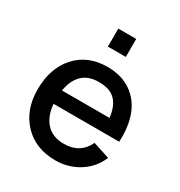

<svg xmlns="http://www.w3.org/2000/svg" viewBox="-187 -921 996 1064"><g transform="rotate(30 310.5 -388.5)"><path d="M375 -791.5V-676.3H260.3V-791.5ZM158.2 -251Q164.6 -173.8 205.3 -130.6Q246.1 -87.4 316.9 -87.4Q420.9 -87.4 463.4 -177.2L569.8 -142.6Q538.6 -68.4 471.4 -26.4Q404.3 15.6 322.8 15.6Q194.8 15.6 118.2 -65.7Q41.5 -147 41.5 -275.9Q41.5 -412.6 116.2 -495.4Q190.9 -578.1 316.9 -578.1Q405.3 -578.1 466.8 -536.1Q528.3 -494.1 555.9 -420.9Q583.5 -347.7 578.1 -251ZM316.9 -481.4Q249 -481.9 210.7 -444.1Q172.4 -406.2 161.6 -338.4H465.8Q458 -409.2 422.6 -445.6Q387.2 -481.9 316.9 -481.4Z"/></g></svg>

Font: Manrope3 Semibold
Style: Regular
Weight: 600
Width: 4
Designer: Mikhail Sharanda
Foundry: Mikhail Sharanda
Version: Version 3.000;PS 003.000;hotconv 1.0.88;makeotf.lib2.5.64775